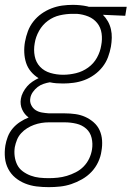

<svg xmlns="http://www.w3.org/2000/svg" viewBox="-36 -548 556 791"><path d="M165 223Q139 223 114.5 220Q90 217 67.5 208Q45 199 27 184Q9 169 -2 148Q-13 127 -15.5 102.5Q-18 78 -14 52Q-11 34 -4 15.5Q3 -3 16 -18.5Q29 -34 46.5 -45.5Q64 -57 82 -64Q65 -76 55.5 -96.5Q46 -117 50 -141Q52 -154 59 -167.5Q66 -181 75.5 -192Q85 -203 97.5 -211.5Q110 -220 123 -226Q105 -237 91.5 -253Q78 -269 71.5 -289Q65 -309 64 -331.5Q63 -354 67 -376Q71 -398 79 -419.5Q87 -441 101.5 -459.5Q116 -478 135 -491.5Q154 -505 176 -513.5Q198 -522 220 -525Q242 -528 264 -528Q279 -528 294 -526.5Q309 -525 323 -522L330 -520H486L480 -483L388 -487Q400 -475 408.5 -460Q417 -445 421 -427.5Q425 -410 424.5 -392Q424 -374 421 -356Q417 -334 409 -312.5Q401 -291 386.5 -272.5Q372 -254 352.5 -240Q333 -226 311.5 -218Q290 -210 267.5 -207Q245 -204 224 -204Q210 -204 196.5 -205Q183 -206 169 -209Q157 -207 143.5 -202.5Q130 -198 119 -189.5Q108 -181 99.5 -169Q91 -157 89 -144Q86 -129 92.5 -115.5Q99 -102 110.5 -94.5Q122 -87 136.5 -84.5Q151 -82 166 -81H231Q253 -81 274.5 -78Q296 -75 315 -66.5Q334 -58 350 -44Q366 -30 374.5 -11Q383 8 384.5 30Q386 52 382 74Q379 97 368.5 119.5Q358 142 341 160Q324 178 302 190.5Q280 203 257.5 210.5Q235 218 211.5 220.5Q188 223 165 223ZM224 -240Q250 -240 277 -246.5Q304 -253 327 -269.5Q350 -286 363.5 -310.5Q377 -335 381 -361Q386 -386 382.5 -410.5Q379 -435 364.5 -453Q350 -471 328 -480Q306 -489 281 -491H263Q237 -491 210.5 -485Q184 -479 161.5 -462.5Q139 -446 125 -421Q111 -396 107 -370Q102 -343 107 -317Q112 -291 129 -273Q146 -255 171.5 -247.5Q197 -240 224 -240ZM165 186Q183 186 202 184Q221 182 239.5 176.5Q258 171 276.5 161.5Q295 152 309 137.5Q323 123 331.5 105Q340 87 343 68Q347 44 341.5 20.5Q336 -3 319 -18Q302 -33 278.5 -38.5Q255 -44 231 -44H165Q150 -44 134.5 -41.5Q119 -39 104 -33.5Q89 -28 75.5 -19.5Q62 -11 51 1Q40 13 34 28Q28 43 25 58Q22 77 24.5 96Q27 115 35 131Q43 147 58 158Q73 169 90.5 175.5Q108 182 126.5 184Q145 186 165 186Z"/></svg>

Font: Iosevka SS18 Extralight
Style: Italic
Weight: 200
Italic angle: -9°
Monospace: yes
Designer: Belleve Invis
Foundry: Belleve Invis
Version: Version 25.1.1; ttfautohint (v1.8.4)